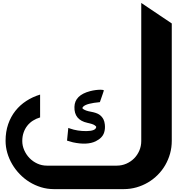

<svg xmlns="http://www.w3.org/2000/svg" viewBox="-20 -1310 1239 1330"><path d="M696.8 -482.9Q704.1 -467.8 706.1 -448.2Q709.5 -419.4 702.1 -394.5Q690.9 -355 643.1 -331.5Q584 -302.7 484.9 -324.2Q467.8 -328.1 444.3 -335.9L453.1 -423.8L464.4 -419.9Q516.1 -401.4 579.1 -401.9Q642.6 -402.8 646.5 -429.7Q647.5 -434.6 634.8 -442.9Q622.6 -451.2 585.9 -459Q492.7 -479 495.6 -569.8Q497.6 -650.9 604.5 -678.7Q640.6 -688 676.3 -688.5Q699.2 -688.5 699.2 -682.6Q699.2 -681.6 691.9 -660.2L671.9 -602.5Q581.1 -594.2 558.1 -572.8Q546.4 -562 554.2 -556.2Q571.8 -542.5 609.4 -536.1Q647.5 -529.3 667 -516.6Q686.5 -503.4 696.8 -482.9ZM958.5 -1289.6 1169.9 -1147.5V-334.5H1169.4H1169.9Q1169.9 -288.6 1158 -245.8Q1146 -203.1 1124.5 -166Q1103 -128.9 1072.5 -98.4Q1042 -67.9 1005.1 -46.1Q968.3 -24.4 925.8 -12.2Q883.3 0 837.4 0H353Q306.6 0 263.9 -13.2Q221.2 -26.4 184.1 -49.3Q147 -72.3 116.5 -104Q85.9 -135.7 64.2 -172.9Q42.5 -210 30.5 -251.2Q18.6 -292.5 18.6 -334.5Q18.6 -397.5 36.6 -449.7Q54.7 -502 86.7 -542.2Q118.7 -582.5 162.4 -610.8Q206.1 -639.2 257.8 -654.8V-496.6Q231 -488.8 208.3 -474.4Q185.5 -460 169.2 -439.2Q152.8 -418.5 143.6 -391.8Q134.3 -365.2 134.3 -333Q134.3 -300.8 147.7 -270Q161.1 -239.3 184.1 -215.3Q207 -191.4 238.3 -177Q269.5 -162.6 304.7 -162.6H788.6Q823.7 -162.6 854.7 -176Q885.7 -189.5 908.7 -212.4Q931.6 -235.4 945.1 -266.6Q958.5 -297.9 958.5 -333V-334.5Z"/></svg>

Font: DimaBanoo
Style: Bold
Weight: 800
Designer: R.Balvardi
Foundry: R.Balvardi
Version: Version 1.0.0-alpha3